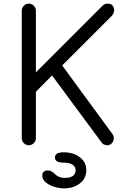

<svg xmlns="http://www.w3.org/2000/svg" viewBox="-20 -801 695 1059"><path d="M139 0Q123 0 111.5 -11.5Q100 -23 100 -39V-742Q100 -758 111.5 -769.5Q123 -781 139 -781Q155 -781 166.5 -769.5Q178 -758 178 -742V-402L543 -767Q551 -775 558 -778Q565 -781 574 -781Q592 -781 601 -770Q610 -759 609.5 -743.5Q609 -728 597 -714L323 -440L600 -62Q609 -49 607.5 -34.5Q606 -20 596 -10Q586 0 572 0Q550 0 539 -17L267 -385L178 -295V-39Q178 -23 166.5 -11.5Q155 0 139 0ZM334 238Q308 238 280 229.5Q252 221 232.5 205Q213 189 213 167Q213 154 221 146.5Q229 139 242 139Q256 139 265.5 145Q275 151 283.5 159.5Q292 168 304.5 174Q317 180 339 180Q368 180 382.5 169Q397 158 397 137Q397 119 380.5 107.5Q364 96 328 96Q307 96 295 89Q283 82 283 68Q283 39 330 39Q386 39 421 66.5Q456 94 456 137Q456 183 420.5 210.5Q385 238 334 238Z"/></svg>

Font: Comfortaa
Style: Regular
Weight: 400
Designer: Johan Aakerlund
Foundry: Johan Aakerlund
Version: Version 3.104; ttfautohint (v1.8.1.43-b0c9)